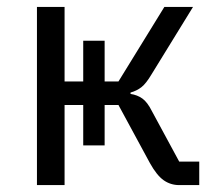

<svg xmlns="http://www.w3.org/2000/svg" viewBox="-20 -536 640 556"><path d="M221 -232H167V0H87V-516H167V-300H221V-418H283V-300H323L456 -516H539L419 -321Q403 -294 389.5 -283.5Q376 -273 358 -268V-264Q378 -261 392.5 -250.5Q407 -240 420 -214L499 -68H557V0H499Q474 0 454 -14Q434 -28 414 -64L323 -232H283V-115H221Z"/></svg>

Font: Lilex Nerd Font
Style: Regular
Weight: 400
Designer: Mike Abbink, Paul van der Laan, Pieter van Rosmalen, Mikhael Khrustik
Foundry: Mikhael Khrustik
Version: Version 2.400; ttfautohint (v1.8.4.7-5d5b);Nerd Fonts 3.3.0